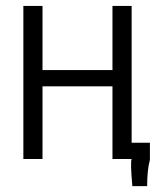

<svg xmlns="http://www.w3.org/2000/svg" viewBox="-20 -535 537 646"><path d="M58.6 0V-515.1H123V-299.3H358.4V-515.1H422.9V-54.7H484.4V2.9Q475.1 36.1 475.1 91.3H425.3Q418 10.3 422.9 0H358.4V-244.6H123V0Z"/></svg>

Font: News Cycle
Style: Regular
Weight: 500
Version: Version 0.5.2